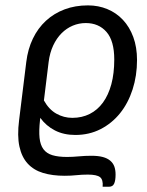

<svg xmlns="http://www.w3.org/2000/svg" viewBox="-20 -505 549 717"><path d="M363.3 192.4Q365.7 166 353.5 156.5Q341.3 147 308.1 147Q285.6 147 265.4 149.2Q245.1 151.4 221.7 151.4Q175.8 151.4 140.9 140.9Q106 130.4 83.5 106Q61 81.5 52.5 42Q43.9 2.4 51.3 -56.2L78.1 -273.4Q84 -321.8 102.8 -360.8Q121.6 -399.9 151.6 -427.5Q181.6 -455.1 221.2 -470Q260.7 -484.9 308.6 -484.9Q347.7 -484.9 381.1 -470.9Q414.6 -457 439.2 -430.7Q463.9 -404.3 477.8 -366.5Q491.7 -328.6 491.7 -280.8Q491.7 -222.2 475.1 -170.9Q458.5 -119.6 428.2 -82Q397.9 -44.4 355.5 -22.7Q313 -1 261.2 -1Q218.3 -1 185.3 -17.8Q152.3 -34.7 130.4 -64.9L129.4 -56.2Q125 -16.6 127.7 9.8Q130.4 36.1 142.1 52Q153.8 67.9 175.5 74.5Q197.3 81.1 230.5 81.1Q251 81.1 274.4 78.9Q297.9 76.7 321.3 76.7Q346.7 76.7 363.8 81.3Q380.9 85.9 391.6 95Q402.3 104 407 116.9Q411.6 129.9 411.6 146.5Q411.6 169.4 406.2 180.9Q400.9 192.4 386.7 192.4ZM144 -129.9Q162.6 -96.2 190.4 -80.6Q218.3 -64.9 250 -64.9Q286.1 -64.9 315.2 -79.6Q344.2 -94.2 364.5 -122.1Q384.8 -149.9 395.8 -190.4Q406.7 -231 406.7 -282.7Q406.7 -352.5 377.7 -385.7Q348.6 -418.9 300.3 -418.9Q274.9 -418.9 251.7 -409.2Q228.5 -399.4 210 -380.9Q191.4 -362.3 178.7 -335.2Q166 -308.1 161.6 -273.4Z"/></svg>

Font: Carlito
Style: Italic
Weight: 400
Italic angle: -7°
Designer: Lukasz Dziedzic
Foundry: tyPoland Lukasz Dziedzic
Version: Version 1.104